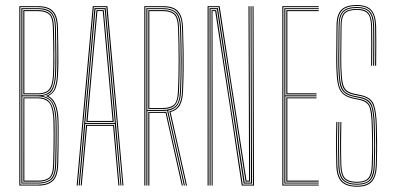

<svg xmlns="http://www.w3.org/2000/svg" viewBox="-20 -720 1524 745"><path d="M55 0V-696H128Q151.2 -696 168.1 -689Q185 -682 194.5 -664.1Q204 -646.2 204.8 -613.2Q205.8 -570.5 206.2 -537.4Q206.8 -504.2 206.5 -477.1Q206.2 -450 204.8 -425Q203.5 -401.5 196.8 -380.4Q190 -359.2 168 -348V-347.2Q185.2 -338 194.2 -318.6Q203.2 -299.2 206 -270.2Q207.2 -257.5 207.5 -225.4Q207.8 -193.2 207.2 -154.4Q206.8 -115.5 205.8 -82.5Q204.5 -35.5 185 -17.8Q165.5 0 129 0ZM59 -3.8H129Q163.2 -3.8 181.9 -20.1Q200.5 -36.5 201.8 -82.5Q203 -120 203.5 -157.8Q204 -195.5 203.8 -225.6Q203.5 -255.8 202 -270Q198.8 -303 188.5 -321.2Q178.2 -339.5 159.2 -347.2V-348.2Q184.5 -357 192 -378.5Q199.5 -400 201 -425.5Q202.5 -452.8 202.5 -503.4Q202.5 -554 201 -613Q200.2 -641.5 192.5 -658.9Q184.8 -676.2 169 -684.2Q153.2 -692.2 128 -692.2H59ZM62.8 -7.8V-688.2H128Q164 -688.2 180 -671.4Q196 -654.5 197 -613.2Q198.5 -550 198.8 -503.4Q199 -456.8 197 -425.8Q195.2 -396.2 185.4 -374.5Q175.5 -352.8 145.8 -348.5V-347.5Q170 -342.8 182.4 -324.4Q194.8 -306 198 -270Q199.5 -255.8 199.8 -224.1Q200 -192.5 199.5 -154.5Q199 -116.5 198 -82.8Q196.8 -36.8 178.5 -22.2Q160.2 -7.8 129 -7.8ZM66.8 -350.2H128.8Q160.5 -350.2 175.6 -367.2Q190.8 -384.2 193.2 -426.5Q195 -454.2 194.8 -506.9Q194.5 -559.5 193.2 -613Q192.2 -655.5 175.8 -670Q159.2 -684.5 128 -684.5H66.8ZM70.5 -354V-680.8H128Q157 -680.8 172.6 -667.6Q188.2 -654.5 189.2 -612.8Q190.2 -576 190.6 -541Q191 -506 190.8 -476.4Q190.5 -446.8 189.2 -426Q186.8 -383.8 171.9 -368.9Q157 -354 128.8 -354ZM74.5 -357.8H128.5Q156.8 -357.8 170 -372.8Q183.2 -387.8 185.5 -426.5Q187.2 -456.2 187 -505.4Q186.8 -554.5 185.2 -612.8Q184.2 -653.8 169.4 -665.2Q154.5 -676.8 128 -676.8H74.5ZM66.8 -11.5H129Q159.8 -11.5 176.2 -25.4Q192.8 -39.2 194 -82.8Q195 -117.5 195.5 -155.2Q196 -193 195.9 -224Q195.8 -255 194.2 -269.2Q190 -315.5 172.6 -330.9Q155.2 -346.2 127 -346.2H66.8ZM70.5 -15.2 70.8 -342.2H127Q157 -342.2 171.8 -325.6Q186.5 -309 190.2 -270Q191.8 -255.5 192 -223.8Q192.2 -192 191.8 -154Q191.2 -116 190.2 -83Q189.2 -40.5 173 -27.9Q156.8 -15.2 129 -15.2ZM74.5 -19.2H129Q156.5 -19.2 170.9 -31.1Q185.2 -43 186.2 -83Q188.2 -148 188.1 -200.1Q188 -252.2 186.5 -268.2Q182.5 -311.5 167.4 -325Q152.2 -338.5 127 -338.5H74.5Z M277.5 0 340 -696H396.8L459 0H455.2L392.8 -692.2H343.8L281.5 0ZM293 0 314 -235.5H422.5L443.5 0H439.5L418.8 -231.5H317.8L297 0ZM285.2 0 346.5 -688.5H390L451.2 0H447.5L425.5 -239.2H311L289.2 0ZM311 -243H425.5L409.5 -422.8L386.2 -684.5H350.5L327 -423ZM315 -246.8 331 -422.8 354.2 -680.8H382.5L405.8 -422.8L421.5 -246.8ZM319.8 -250.8H416.8L401.8 -422.8L378.8 -677H358L335 -422.8Z M540 0V-696H613.2Q636.8 -696 653.5 -688.9Q670.2 -681.8 679.5 -663.8Q688.8 -645.8 690 -613.5Q691.8 -564.5 692.4 -523.5Q693 -482.5 692.5 -444Q692 -405.5 690 -364Q688.5 -329.5 677.4 -310.6Q666.2 -291.8 641.8 -285.2L705.5 0H701.5L637.2 -288Q661.8 -293.2 673.2 -311.5Q684.8 -329.8 686.2 -364.5Q687.8 -398.8 688.4 -438.8Q689 -478.8 688.5 -522.8Q688 -566.8 686.2 -613.2Q685.2 -644.8 676 -661.9Q666.8 -679 650.9 -685.6Q635 -692.2 613.2 -692.2H544V0ZM555.5 0V-285.8H611.8Q615.8 -285.8 619.2 -285.9Q622.8 -286 625.5 -286.2L689.5 0H685.5L622.5 -282.2Q620 -282 617.2 -282Q614.5 -282 611.8 -282H559.5V0ZM547.8 0V-688.2H613.2Q643.8 -688.2 662.1 -673.9Q680.5 -659.5 682.2 -613.2Q684.8 -547 684.9 -485.6Q685 -424.2 682.2 -363Q680.8 -329.5 668.9 -312.2Q657 -295 632.5 -291L697.5 0H693.5L628.5 -290.5Q625.2 -290.2 621.2 -289.9Q617.2 -289.5 612.2 -289.5H551.8V0ZM551.8 -293.5H612.2Q644 -293.5 660.4 -308Q676.8 -322.5 678.5 -364.8Q681 -417.8 681 -480.9Q681 -544 678.5 -611Q676.8 -656.5 660.1 -670.5Q643.5 -684.5 613.2 -684.5H551.8ZM555.5 -297.2V-680.8H613.2Q641.2 -680.8 657.1 -667.9Q673 -655 674.5 -613Q677 -546.2 677.1 -483.8Q677.2 -421.2 674.5 -364.2Q672.8 -327.2 658.9 -312.2Q645 -297.2 612.2 -297.2ZM559.5 -301H612.2Q639.8 -301 654.2 -312.8Q668.8 -324.5 670.5 -365Q673.2 -422.2 673.2 -483.9Q673.2 -545.5 670.8 -612.8Q669.2 -652.8 654.5 -664.8Q639.8 -676.8 613.2 -676.8H559.5Z M785.5 0V-696H832.2L875.5 -412L936.5 -19H946.5L945.2 -415L944.2 -696H948.2L949.2 -415L950.5 -15.2H932.8L828.5 -692.2H789.5V0ZM793.2 0V-297.8L793 -688.5H825.5L929.5 -11.5H954L953 -415L952.2 -696H956L956.8 -415L958 -7.5H925.5L821.8 -684.5H797L797.2 -297.8V0ZM801.2 0 801 -297.8 800.8 -680.8H818.8L921.8 -3.8H961.5L960 -696H963.8L965.5 0H918L873.2 -299L815 -677H804.5L805 -297.8V0Z M1075.5 0V-696H1216.8V-692.2H1079.5V-3.8H1216.8V0ZM1091 -15.2V-342.2H1208.2V-338.5H1095V-19.2H1216.8V-15.2ZM1083.2 -7.8V-688.2H1216.8V-684.5H1087.2V-350H1208.2V-346.2H1087.2V-11.5H1216.8V-7.8ZM1091 -353.8V-680.8H1216.8V-676.8H1095V-357.8H1208.2V-353.8Z M1365.2 4.5Q1324 4.5 1305.1 -14.9Q1286.2 -34.2 1285 -78.2Q1284.2 -107.8 1284 -135.6Q1283.8 -163.5 1284 -191Q1284.2 -218.5 1285 -246.5H1289Q1288 -210 1287.8 -184.6Q1287.5 -159.2 1287.9 -135.2Q1288.2 -111.2 1289 -78.2Q1290.2 -36 1308 -17.6Q1325.8 0.8 1365.2 0.8Q1402.5 0.8 1419.8 -17.8Q1437 -36.2 1438.2 -78.5Q1439.5 -116 1439.5 -149.8Q1439.5 -183.5 1438.2 -231.2Q1437 -284.2 1427.5 -311.4Q1418 -338.5 1380.8 -347L1351.5 -352.8Q1330.5 -358 1319.9 -368.1Q1309.2 -378.2 1305.5 -399.5Q1301.8 -420.8 1300.8 -459.8Q1300 -492 1300.8 -535.8Q1301.5 -579.5 1301.5 -618.5Q1301.5 -656 1315.2 -670.6Q1329 -685.2 1364.5 -685.2Q1397.5 -685.2 1410.1 -669.5Q1422.8 -653.8 1423.8 -617.2Q1424.5 -589.2 1424.5 -550.6Q1424.5 -512 1423.8 -465H1420Q1420.5 -507.5 1420.5 -551.8Q1420.5 -596 1420 -617.2Q1419 -655 1406.1 -668.2Q1393.2 -681.5 1364.5 -681.5Q1330.8 -681.5 1318 -667.9Q1305.2 -654.2 1305.2 -618.5Q1305.2 -579.2 1304.5 -535.4Q1303.8 -491.5 1304.5 -460.8Q1305.5 -421.2 1309.4 -400.5Q1313.2 -379.8 1323.2 -370.6Q1333.2 -361.5 1352.5 -356.8L1381.5 -350.8Q1421.5 -341.5 1431.1 -313Q1440.8 -284.5 1442 -231.5Q1443 -195.5 1443.2 -174.5Q1443.5 -153.5 1443.2 -133Q1443 -112.5 1442 -78Q1440.8 -36 1423.4 -15.8Q1406 4.5 1365.2 4.5ZM1365.2 -3.2Q1329.8 -3.2 1311.9 -19.2Q1294 -35.2 1292.8 -79Q1292 -111.5 1291.8 -138Q1291.5 -164.5 1291.9 -190.4Q1292.2 -216.2 1293 -246.5H1296.8Q1296 -213.5 1295.6 -187.9Q1295.2 -162.2 1295.6 -136.9Q1296 -111.5 1296.8 -78.8Q1298 -38.8 1313.8 -22.9Q1329.5 -7 1365.2 -7Q1402.5 -7 1415.9 -25Q1429.2 -43 1430.2 -78.5Q1431 -106.8 1431.4 -124.4Q1431.8 -142 1431.8 -156Q1431.8 -170 1431.4 -187.1Q1431 -204.2 1430.2 -231.5Q1428.8 -289.8 1419.1 -310.9Q1409.5 -332 1379 -339.2L1349.8 -345.2Q1325 -351.2 1313.1 -363.8Q1301.2 -376.2 1297.5 -399.5Q1293.8 -422.8 1292.8 -460.5Q1292 -491 1292.9 -535.5Q1293.8 -580 1293.8 -618.5Q1293.8 -659.2 1309.9 -676Q1326 -692.8 1364.5 -692.8Q1398 -692.8 1414.2 -676.6Q1430.5 -660.5 1431.8 -617.2Q1432.2 -597.8 1432.4 -556.6Q1432.5 -515.5 1431.8 -465H1427.8Q1428.5 -517 1428.4 -557.5Q1428.2 -598 1427.8 -617.2Q1426.8 -656.5 1412.6 -672.8Q1398.5 -689 1364.5 -689Q1327.5 -689 1312.5 -673.4Q1297.5 -657.8 1297.5 -618.5Q1297.5 -579.5 1296.8 -535.9Q1296 -492.2 1296.8 -460.5Q1297.8 -419.2 1302.2 -397Q1306.8 -374.8 1318.1 -364.5Q1329.5 -354.2 1350.8 -349L1379.8 -343.2Q1415.5 -334.8 1424.2 -309.4Q1433 -284 1434.2 -231.2Q1435 -199.2 1435.4 -177.2Q1435.8 -155.2 1435.5 -133.1Q1435.2 -111 1434.2 -78.5Q1433.2 -37 1416.8 -20.1Q1400.2 -3.2 1365.2 -3.2ZM1365.2 -10.8Q1330.2 -10.8 1316 -26.1Q1301.8 -41.5 1300.8 -78.5Q1300 -111.5 1299.6 -134.2Q1299.2 -157 1299.5 -182Q1299.8 -207 1300.8 -246.5H1304.5Q1303.5 -203.2 1303.4 -165.6Q1303.2 -128 1304.5 -78.8Q1305.8 -41.8 1319.6 -28.1Q1333.5 -14.5 1365.2 -14.5Q1396.5 -14.5 1409 -29.2Q1421.5 -44 1422.5 -78.8Q1423.8 -115.2 1424 -135.5Q1424.2 -155.8 1423.9 -175.8Q1423.5 -195.8 1422.5 -231Q1421.2 -287 1412.9 -306.2Q1404.5 -325.5 1377.2 -331.8L1348 -337.8Q1320.8 -344.5 1307.6 -358.6Q1294.5 -372.8 1290.2 -397.4Q1286 -422 1285 -460.2Q1284.2 -491.5 1285 -535.9Q1285.8 -580.2 1285.8 -618.8Q1285.8 -662.8 1304 -681.6Q1322.2 -700.5 1364.5 -700.5Q1403.2 -700.5 1420.8 -681.1Q1438.2 -661.8 1439.5 -617.8Q1440 -598 1440.1 -555Q1440.2 -512 1439.5 -465H1435.5Q1436.2 -512 1436.2 -552.4Q1436.2 -592.8 1435.5 -617.8Q1434.5 -660.8 1417.8 -678.8Q1401 -696.8 1364.5 -696.8Q1324.2 -696.8 1307 -678.9Q1289.8 -661 1289.8 -618.5Q1289.8 -580 1289 -536.1Q1288.2 -492.2 1289 -460.5Q1290 -422.2 1293.9 -398.4Q1297.8 -374.5 1310.1 -361.2Q1322.5 -348 1348.8 -341.5L1378 -335.5Q1397 -331.2 1407.1 -321.6Q1417.2 -312 1421.4 -291Q1425.5 -270 1426.5 -231Q1427.2 -198.8 1427.5 -175.9Q1427.8 -153 1427.6 -131Q1427.5 -109 1426.5 -78.8Q1425.5 -41.2 1411.5 -26Q1397.5 -10.8 1365.2 -10.8Z"/></svg>

Font: Big Shoulders Inline Display SC Thin
Style: Regular
Weight: 100
Designer: Patric King
Foundry: XO Type Co
Version: Version 2.002